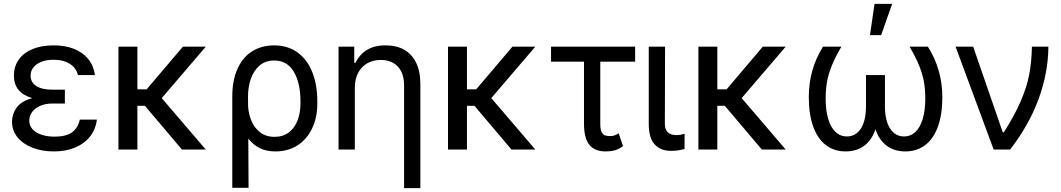

<svg xmlns="http://www.w3.org/2000/svg" viewBox="-20 -771 5473 990"><path d="M146.5 -265.1Q51.8 -292 51.8 -380.9Q51.8 -429.2 77.4 -464.6Q103 -500 149.2 -518.6Q195.3 -537.1 255.9 -537.1Q316.4 -537.1 362.1 -518.8Q407.7 -500.5 435.3 -466.1Q462.9 -431.6 469.7 -383.8H381.8Q373.5 -419.9 340.6 -441.4Q307.6 -462.9 255.9 -462.9Q220.2 -462.9 193.6 -452.4Q167 -441.9 152.3 -423.3Q137.7 -404.8 137.7 -380.9Q137.7 -347.2 166.5 -327.9Q195.3 -308.6 251 -308.6H314.5V-237.3H251Q215.3 -237.3 188 -225.6Q160.6 -213.9 145.8 -193.6Q130.9 -173.3 130.9 -148.4Q130.9 -124 147 -105.5Q163.1 -86.9 192.9 -76.7Q222.7 -66.4 261.7 -66.4Q318.8 -66.4 350.1 -87.9Q381.3 -109.4 391.6 -154.3H479.5Q473.6 -105 444.8 -67.9Q416 -30.8 367.9 -10.5Q319.8 9.8 257.8 9.8Q196.3 9.8 147 -9.5Q97.7 -28.8 69.8 -63.7Q42 -98.6 42 -143.6Q42 -183.1 65.7 -216.3Q89.4 -249.5 146.5 -265.1Z M688.5 -310.5H736.3L922.9 -530.3H1041L814 -265.1L1041 0H918L727.1 -225.6H688.5V0H590.8V-530.3H688.5Z M1393.6 -537.1Q1462.9 -537.1 1513.2 -501.2Q1563.5 -465.3 1589.8 -400.1Q1616.2 -335 1616.2 -248V-238.3Q1616.2 -166 1589.8 -109.9Q1563.5 -53.7 1514.6 -22Q1465.8 9.8 1400.4 9.8Q1354 9.8 1319.8 -7.1Q1285.6 -23.9 1260.3 -56.6L1261.7 197.3H1177.7V-272.5Q1177.7 -358.9 1205.6 -418.5Q1233.4 -478 1282 -507.6Q1330.6 -537.1 1393.6 -537.1ZM1259.3 -223.1Q1261.2 -186 1275.6 -149.9Q1290 -113.8 1320.1 -89.6Q1350.1 -65.4 1395.5 -65.4Q1439.5 -65.4 1469.7 -88.6Q1500 -111.8 1514.6 -151.1Q1529.3 -190.4 1529.3 -238.3V-248Q1529.3 -342.8 1495.1 -400.9Q1460.9 -459 1393.6 -459Q1347.7 -459 1317.4 -432.1Q1287.1 -405.3 1272.9 -363Q1258.8 -320.8 1258.8 -273.4Z M1809.6 0H1725.6V-530.3H1806.6V-447.3H1813.5Q1833.5 -489.7 1871.8 -513.4Q1910.2 -537.1 1968.8 -537.1Q2023.4 -537.1 2063.5 -514.9Q2103.5 -492.7 2125.5 -447.8Q2147.5 -402.8 2147.5 -336.9V199.2H2063.5V-331.1Q2063.5 -392.6 2031.7 -427.2Q2000 -461.9 1943.4 -461.9Q1904.8 -461.9 1874.5 -445.1Q1844.2 -428.2 1826.9 -395.8Q1809.6 -363.3 1809.6 -318.4Z M2387.7 -310.5H2435.5L2622.1 -530.3H2740.2L2513.2 -265.1L2740.2 0H2617.2L2426.3 -225.6H2387.7V0H2290V-530.3H2387.7Z M3254.9 -453.1H3075.2V-129.9Q3075.2 -102.1 3083 -88.6Q3090.8 -75.2 3101.6 -72.3Q3112.3 -69.3 3127.9 -69.3Q3139.6 -69.3 3151.1 -73.7Q3162.6 -78.1 3169.9 -84L3192.4 -17.6Q3170.9 -1.5 3149.7 4.2Q3128.4 9.8 3102.5 9.8Q3046.4 9.8 3018.8 -24.4Q2991.2 -58.6 2991.2 -133.8V-453.1H2821.3V-530.3H3254.9Z M3409.2 -530.3 3408.2 -132.8Q3408.2 -74.2 3469.7 -74.2Q3485.8 -74.2 3509.8 -81.1V-2.9Q3493.7 1.5 3477.5 4.2Q3461.4 6.8 3439.5 6.8Q3386.7 6.8 3356 -26.1Q3325.2 -59.1 3325.2 -131.8V-530.3Z M3678.7 -310.5H3726.6L3913.1 -530.3H4031.2L3804.2 -265.1L4031.2 0H3908.2L3717.3 -225.6H3678.7V0H3581.1V-530.3H3678.7Z M4237.3 -262.7Q4237.3 -201.7 4250.5 -157.7Q4263.7 -113.8 4288.3 -90.6Q4313 -67.4 4346.7 -67.4Q4392.6 -67.4 4418.9 -108.2Q4445.3 -148.9 4445.3 -224.6V-383.8H4543V-224.6Q4543 -148.9 4569.6 -108.2Q4596.2 -67.4 4641.6 -67.4Q4675.3 -67.4 4700 -90.6Q4724.6 -113.8 4737.8 -157.7Q4751 -201.7 4751 -262.7Q4751 -308.6 4744.4 -347.4Q4737.8 -386.2 4720.2 -430.4Q4702.6 -474.6 4669.9 -530.3H4764.6Q4838.9 -412.6 4838.9 -269.5Q4838.9 -181.6 4816.4 -118.9Q4793.9 -56.2 4751 -23.2Q4708 9.8 4648.4 9.8Q4591.8 9.8 4552.5 -19.3Q4513.2 -48.3 4494.1 -104Q4475.1 -48.3 4435.8 -19.3Q4396.5 9.8 4339.8 9.8Q4280.8 9.8 4238 -23.2Q4195.3 -56.2 4172.9 -118.9Q4150.4 -181.6 4150.4 -269.5Q4150.4 -414.1 4223.6 -530.3H4318.4Q4285.6 -474.6 4268.1 -430.2Q4250.5 -385.7 4243.9 -346.9Q4237.3 -308.1 4237.3 -262.7ZM4489.3 -751H4580.1L4523.4 -589.8H4465.8Z M4907.2 -530.3H4998L5150.4 -88.9H5156.2Q5213.4 -179.2 5244.1 -251.5Q5274.9 -323.7 5287.1 -387.9Q5299.3 -452.1 5300.8 -530.3H5385.7Q5384.8 -395.5 5335.2 -260.5Q5285.6 -125.5 5188.5 0H5103.5Z"/></svg>

Font: Pretendard JP
Style: Regular
Weight: 400
Designer: Base glyphs from Inter by Rasmus Andersson; Hangeul glyphs from Noto Sans CJK(Source Han Sans) by Jang Soo-young and Kan
Foundry: Kil Hyung-jin
Version: Version 1.309